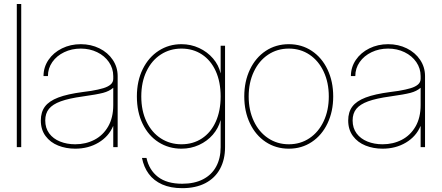

<svg xmlns="http://www.w3.org/2000/svg" viewBox="-20 -748 2246 976"><path d="M87.9 0H65.4V-727.5H87.9Z M187.5 -135.7Q187.5 -178.2 208.5 -206.3Q229.5 -234.4 276.1 -252.2Q322.8 -270 401.4 -280.3Q422.9 -283.2 443.8 -286.1Q481.4 -292.5 505.4 -299.8Q529.3 -307.1 542.5 -318.6Q555.7 -330.1 555.7 -347.7V-361.3Q555.7 -400.4 533.7 -432.4Q511.7 -464.4 473.9 -482.7Q436 -501 390.6 -501Q344.7 -501 306.4 -482.7Q268.1 -464.4 245.8 -432.4Q223.6 -400.4 223.6 -361.3H201.2Q201.2 -406.2 226.3 -443.4Q251.5 -480.5 294.9 -502Q338.4 -523.4 390.6 -523.4Q442.4 -523.4 485.4 -502.2Q528.3 -481 553.2 -443.8Q578.1 -406.7 578.1 -361.3V0H555.7V-106.4H554.7Q532.7 -54.2 481 -23.2Q429.2 7.8 362.3 7.8Q315.4 7.8 275.6 -8.1Q235.8 -23.9 211.7 -56.4Q187.5 -88.9 187.5 -135.7ZM555.7 -213.9V-301.8Q535.6 -284.2 503.7 -275.9Q471.7 -267.6 401.4 -257.8Q330.1 -248 288.8 -232.9Q247.6 -217.8 228.8 -194.6Q210 -171.4 210 -135.7Q210 -97.2 230.2 -69.8Q250.5 -42.5 285.2 -28.6Q319.8 -14.6 362.3 -14.6Q416 -14.6 460 -37.4Q503.9 -60.1 529.8 -105Q555.7 -149.9 555.7 -213.9Z M701.7 54.7H724.6Q737.8 116.2 783 151.1Q828.1 186 906.2 186Q968.3 186 1012.2 163.3Q1056.2 140.6 1078.9 98.6Q1101.6 56.6 1101.6 0V-136.7H1101.1Q1090.3 -96.2 1061.8 -63.2Q1033.2 -30.3 991.7 -11.2Q950.2 7.8 902.3 7.8Q837.9 7.8 786.1 -25.1Q734.4 -58.1 705.1 -118.4Q675.8 -178.7 675.8 -257.8Q675.8 -336.4 705.6 -396.7Q735.4 -457 786.9 -490.2Q838.4 -523.4 902.3 -523.4Q950.2 -523.4 992.2 -503.9Q1034.2 -484.4 1063 -450.7Q1091.8 -417 1101.1 -376H1101.6V-515.6H1124V0Q1124 63 1098.6 110.1Q1073.2 157.2 1024.2 182.9Q975.1 208.5 906.2 208.5Q847.2 208.5 804.4 189.5Q761.7 170.4 736.3 136Q710.9 101.6 701.7 54.7ZM1101.6 -257.8Q1101.6 -331.5 1076.7 -386.5Q1051.8 -441.4 1006.6 -471.2Q961.4 -501 902.3 -501Q844.2 -501 797.9 -471.2Q751.5 -441.4 724.9 -386.2Q698.2 -331.1 698.2 -257.8Q698.2 -184.6 724.9 -129.4Q751.5 -74.2 797.9 -44.4Q844.2 -14.6 902.3 -14.6Q961.4 -14.6 1006.6 -44.4Q1051.8 -74.2 1076.7 -129.2Q1101.6 -184.1 1101.6 -257.8Z M1221.7 -257.8Q1221.7 -334 1250.5 -394.5Q1279.3 -455.1 1330.8 -489.3Q1382.3 -523.4 1448.2 -523.4Q1513.7 -523.4 1564.9 -489.3Q1616.2 -455.1 1645 -394.5Q1673.8 -334 1673.8 -257.8Q1673.8 -181.6 1645 -121.1Q1616.2 -60.5 1564.9 -26.4Q1513.7 7.8 1448.2 7.8Q1382.3 7.8 1330.8 -26.4Q1279.3 -60.5 1250.5 -121.1Q1221.7 -181.6 1221.7 -257.8ZM1651.4 -257.8Q1651.4 -328.1 1625.5 -383.5Q1599.6 -439 1553.5 -470Q1507.3 -501 1448.2 -501Q1389.2 -501 1342.8 -470Q1296.4 -439 1270.3 -383.5Q1244.1 -328.1 1244.1 -257.8Q1244.1 -187.5 1270.3 -132.1Q1296.4 -76.7 1342.8 -45.7Q1389.2 -14.6 1448.2 -14.6Q1507.3 -14.6 1553.5 -45.7Q1599.6 -76.7 1625.5 -132.1Q1651.4 -187.5 1651.4 -257.8Z M1750 -135.7Q1750 -178.2 1771 -206.3Q1792 -234.4 1838.6 -252.2Q1885.3 -270 1963.9 -280.3Q1985.4 -283.2 2006.3 -286.1Q2043.9 -292.5 2067.9 -299.8Q2091.8 -307.1 2105 -318.6Q2118.2 -330.1 2118.2 -347.7V-361.3Q2118.2 -400.4 2096.2 -432.4Q2074.2 -464.4 2036.4 -482.7Q1998.5 -501 1953.1 -501Q1907.2 -501 1868.9 -482.7Q1830.6 -464.4 1808.3 -432.4Q1786.1 -400.4 1786.1 -361.3H1763.7Q1763.7 -406.2 1788.8 -443.4Q1814 -480.5 1857.4 -502Q1900.9 -523.4 1953.1 -523.4Q2004.9 -523.4 2047.9 -502.2Q2090.8 -481 2115.7 -443.8Q2140.6 -406.7 2140.6 -361.3V0H2118.2V-106.4H2117.2Q2095.2 -54.2 2043.5 -23.2Q1991.7 7.8 1924.8 7.8Q1877.9 7.8 1838.1 -8.1Q1798.3 -23.9 1774.2 -56.4Q1750 -88.9 1750 -135.7ZM2118.2 -213.9V-301.8Q2098.1 -284.2 2066.2 -275.9Q2034.2 -267.6 1963.9 -257.8Q1892.6 -248 1851.3 -232.9Q1810.1 -217.8 1791.3 -194.6Q1772.5 -171.4 1772.5 -135.7Q1772.5 -97.2 1792.7 -69.8Q1813 -42.5 1847.7 -28.6Q1882.3 -14.6 1924.8 -14.6Q1978.5 -14.6 2022.5 -37.4Q2066.4 -60.1 2092.3 -105Q2118.2 -149.9 2118.2 -213.9Z"/></svg>

Font: Intratopia Thin
Style: Regular
Weight: 100
Designer: Rasmus Andersson
Foundry: rsms
Version: Version 3.000;Glyphs 3.2.3 (3260)